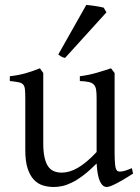

<svg xmlns="http://www.w3.org/2000/svg" viewBox="-20 -747 570 782"><path d="M522 -40Q503.9 -28.3 487.3 -18.3Q470.7 -8.3 456.5 -1Q442.4 6.3 431.6 10.5Q420.9 14.6 415 14.6Q397.9 14.6 387.2 -8.1Q376.5 -30.8 373.5 -81.1Q343.3 -50.8 318.1 -32Q293 -13.2 271.7 -2.9Q250.5 7.3 232.7 11Q214.8 14.6 199.2 14.6Q176.3 14.6 155.3 8.3Q134.3 2 118.2 -14.9Q102.1 -31.7 92.5 -61Q83 -90.3 83 -136.2V-347.2Q83 -370.6 81.5 -383.5Q80.1 -396.5 74 -403.1Q67.9 -409.7 55.2 -412.1Q42.5 -414.6 20 -417V-436.5Q37.6 -438.5 53 -441.4Q68.4 -444.3 82.8 -448.2Q97.2 -452.1 111.8 -457.3Q126.5 -462.4 142.6 -468.8L156.2 -449.7V-163.1Q156.2 -128.9 161.4 -106Q166.5 -83 176 -69.3Q185.5 -55.7 199.5 -49.8Q213.4 -43.9 231 -43.9Q246.6 -43.9 262.9 -48.6Q279.3 -53.2 296.6 -63.2Q314 -73.2 333 -89.1Q352.1 -105 373.5 -127.9V-347.2Q373.5 -369.1 371.3 -382.3Q369.1 -395.5 361.8 -402.8Q354.5 -410.2 341.1 -413.1Q327.6 -416 305.2 -417V-436.5Q340.3 -440.9 372.6 -450.2Q404.8 -459.5 432.1 -468.8L446.8 -449.7V-124Q446.8 -93.8 449 -74.7Q451.2 -55.7 458 -50.8Q463.9 -46.9 478 -49.1Q492.2 -51.3 517.1 -62ZM245.1 -511.2Q236.3 -512.7 229.5 -516.6Q222.7 -520.5 217.3 -524.9L331.5 -727.1Q337.4 -726.6 346.9 -725.3Q356.4 -724.1 366.9 -722.7Q377.4 -721.2 387.2 -719.2Q397 -717.3 402.3 -715.8L413.6 -696.8Z"/></svg>

Font: Gentium Plus Viet
Style: Regular
Weight: 400
Designer: J. Victor Gaultney, Annie Olsen, Iska Routamaa, Becca Hirsbrunner
Foundry: SIL International
Version: Version 5.000